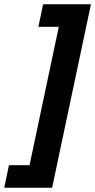

<svg xmlns="http://www.w3.org/2000/svg" viewBox="-72 -751 446 900"><path d="M-52 129 -30.1 23.4H66.5L203.6 -625.4H108L130 -731H354.3L172.3 129Z"/></svg>

Font: Wix Madefor Text
Style: Italic
Weight: 400
Italic angle: -12°
Designer: Dalton Maag Ltd
Foundry: Dalton Maag Ltd
Version: Version 3.100